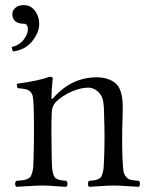

<svg xmlns="http://www.w3.org/2000/svg" viewBox="-20 -718 565 743"><path d="M71.8 -698.2Q99.1 -698.2 115.5 -676Q131.8 -653.8 131.8 -625Q131.8 -592.3 104.5 -558.3Q77.1 -524.4 29.8 -519L24.9 -536.1Q53.7 -542 70.8 -563.5Q87.9 -585 87.9 -605Q87.9 -614.7 84 -620.4Q80.1 -626 74.2 -626Q27.8 -626 27.8 -664.1Q27.8 -677.2 39.3 -687.7Q50.8 -698.2 71.8 -698.2ZM188 -340.8Q257.8 -418.9 355 -418.9Q380.4 -418.9 402.3 -410.4Q424.3 -401.9 436 -386.2Q455.1 -359.9 455.1 -301.3Q455.1 -288.1 454.1 -257.8Q451.2 -174.3 454.1 -104Q455.6 -73.2 457.5 -58.1Q459.5 -43 467.8 -33.7Q476.1 -24.4 485.6 -22.2Q495.1 -20 518.1 -18.1Q521.5 -13.7 521.5 -6.6Q521.5 0.5 518.1 4.9Q499.5 4.4 470.2 2.2Q440.9 0 419.9 0Q399.4 0 370.8 2.2Q342.3 4.4 324.2 4.9Q320.3 0.5 320.3 -6.6Q320.3 -13.7 324.2 -18.1Q338.9 -19.5 345.9 -20.5Q353 -21.5 360.8 -25.1Q368.7 -28.8 371.3 -33.4Q374 -38.1 377.2 -48.3Q380.4 -58.6 381.1 -70.8Q381.8 -83 382.8 -104Q386.2 -188 382.8 -271Q382.8 -274.9 382.6 -284.7Q382.3 -294.4 382.1 -299.1Q381.8 -303.7 381.1 -311.5Q380.4 -319.3 379.6 -324.2Q378.9 -329.1 377.2 -335Q375.5 -340.8 373 -345.2Q364.7 -361.3 350.6 -370.1Q336.4 -378.9 321.8 -378.9Q293 -378.9 257.6 -363.8Q222.2 -348.6 195.8 -323.2Q181.2 -307.1 180.2 -283.2Q177.7 -229 180.2 -104Q180.7 -83 181.4 -70.8Q182.1 -58.6 185.1 -48.3Q188 -38.1 190.7 -33.4Q193.4 -28.8 200.9 -25.1Q208.5 -21.5 215.6 -20.5Q222.7 -19.5 236.8 -18.1Q241.2 -13.7 241.2 -6.6Q241.2 0.5 236.8 4.9Q218.3 4.4 191.9 2.2Q165.5 0 146 0Q123.5 0 91.6 2.2Q59.6 4.4 43 4.9Q38.6 0.5 38.6 -6.6Q38.6 -13.7 43 -18.1Q59.6 -19.5 67.9 -20.5Q76.2 -21.5 85.2 -25.1Q94.2 -28.8 97.4 -33.4Q100.6 -38.1 104 -48.1Q107.4 -58.1 108.4 -70.3Q109.4 -81.5 109.9 -104Q113.3 -226.1 109.9 -312Q108.9 -334 106.7 -345.2Q104.5 -356.4 96.7 -363.5Q88.9 -370.6 79.1 -372.8Q69.3 -375 47.9 -377Q43.9 -388.7 45.9 -394Q128.4 -404.8 171.9 -420.9Q184.1 -420.9 184.1 -414.1Q179.2 -369.6 179.2 -340.8Q179.2 -329.1 187 -339.8Z"/></svg>

Font: Linux Libertine Display G
Style: Regular
Weight: 400
Designer: Philipp H. Poll
Foundry: Philipp H. Poll
Version: Version 5.0.9